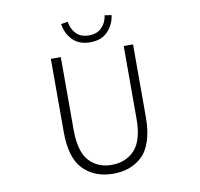

<svg xmlns="http://www.w3.org/2000/svg" viewBox="-97 -1033 1195 1148"><g transform="rotate(-10 500.0 -459.0)"><path d="M499 12.7Q388.7 12.7 319.3 -56.2Q250 -125 250 -285.2V-728.5H310.5V-288.1Q310.5 -155.3 362.3 -98.1Q414.1 -41 499 -41Q585 -41 638.7 -98.1Q692.4 -155.3 692.4 -288.1V-728.5H749V-285.2Q749 -202.1 729 -142.1Q709 -82 672.9 -49.3Q636.7 -16.6 593.8 -2Q550.8 12.7 499 12.7ZM346.7 -922.9 387.7 -929.7Q394.5 -884.8 422.4 -856Q450.2 -827.1 500 -827.1Q548.8 -827.1 577.1 -856Q605.5 -884.8 612.3 -929.7L653.3 -922.9Q645.5 -866.2 606.9 -825.7Q568.4 -785.2 500 -785.2Q431.6 -785.2 393.1 -825.7Q354.5 -866.2 346.7 -922.9Z"/></g></svg>

Font: GenEi Gothic M Light
Style: Regular
Weight: 300
Designer: o_tamon (Modified); [Source Han Sans]
Ryoko NISHIZUKA  (kana & ideographs); Paul D. Hunt (Latin, Greek & Cyrillic); Wenl
Version: Version 1.1a;Original Version 1.004